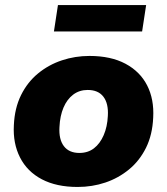

<svg xmlns="http://www.w3.org/2000/svg" viewBox="-20 -731 663 762"><path d="M288 11Q204 11 146 -19.5Q88 -50 59.5 -106Q31 -162 35 -234Q38 -302 63.5 -353.5Q89 -405 131 -439.5Q173 -474 225.5 -491.5Q278 -509 335 -509Q420 -509 478 -478Q536 -447 564 -392Q592 -337 588 -264Q585 -196 559.5 -144.5Q534 -93 492 -58.5Q450 -24 398 -6.5Q346 11 288 11ZM295 -124Q329 -124 353 -142.5Q377 -161 391.5 -194.5Q406 -228 408 -271Q411 -320 390.5 -347Q370 -374 328 -374Q295 -374 270.5 -355.5Q246 -337 232 -304Q218 -271 216 -227Q213 -178 233.5 -151Q254 -124 295 -124ZM194 -606 210 -711H560L544 -606Z"/></svg>

Font: Nunito Sans 10pt Black
Style: Italic
Weight: 900
Italic angle: -9°
Designer: Vernon Adams
Foundry: Vernon Adams
Version: Version 3.101;gftools[0.9.27]